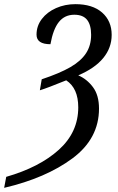

<svg xmlns="http://www.w3.org/2000/svg" viewBox="-62 -745 567 925"><path d="M-32 107Q128 61 221.5 -23.5Q315 -108 315 -228Q315 -320 257 -358Q166 -321 130 -310L139 -363Q226 -392 277 -421.5Q328 -451 352.5 -488.5Q377 -526 377 -577Q377 -625 357.5 -649.5Q338 -674 296 -674Q250 -674 222 -639.5Q194 -605 181 -532Q114 -532 114 -578Q114 -620 139.5 -653.5Q165 -687 208 -706Q251 -725 301 -725Q384 -725 430 -684.5Q476 -644 476 -577Q476 -515 435.5 -465.5Q395 -416 315 -382Q357 -364 386 -325Q415 -286 415 -222Q415 -77 287 18Q159 113 -42 160Z"/></svg>

Font: Noto Serif Cond
Style: Italic
Weight: 400
Width: 3
Italic angle: -12°
Designer: Monotype Design Team
Foundry: Monotype Imaging Inc.
Version: Version 1.001